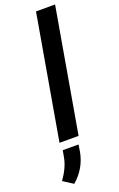

<svg xmlns="http://www.w3.org/2000/svg" viewBox="-233 -798 681 1095"><g transform="rotate(-20 107.5 -250.5)"><path d="M261.2 -750H145.5L15.1 0H130.9ZM14.2 248.5C64.5 205.6 95.7 151.9 107.4 87.9L113.8 45.9H18.1L10.7 86.4C3.9 125.5 -15.1 166.5 -45.9 210Z"/></g></svg>

Font: Roboto Medium
Style: Italic
Weight: 500
Italic angle: -12°
Designer: Google
Version: Version 2.137; 2017